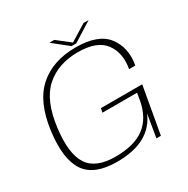

<svg xmlns="http://www.w3.org/2000/svg" viewBox="-174 -935 1076 1096"><g transform="rotate(-30 364.0 -387.0)"><path d="M291 4Q140 4 84 -79.2Q28 -162.5 50 -335Q72.5 -514 165 -597.2Q257.5 -680.5 410.5 -680.5Q558 -680.5 615.8 -605.2Q673.5 -530 654 -420.5H613Q630.5 -519.5 582 -585Q533.5 -650.5 407 -650.5Q277 -650.5 194.5 -577Q112 -503.5 91 -334.5Q71 -173.5 119.2 -99.8Q167.5 -26 296.5 -26Q421.5 -26 489.5 -77.5Q557.5 -129 577 -233L585 -281H357L362 -308H634.5L580 0H550.5L575.5 -150.5Q511 4 291 4ZM394 -698.5 294 -778.5H326.5L411.5 -712L519.5 -778.5H553L425.5 -698.5Z"/></g></svg>

Font: Anybody ExtraExpanded ExtraLight
Style: Italic
Weight: 200
Width: 8
Italic angle: -10°
Designer: Tyler Finck
Foundry: Etcetera Type Company
Version: Version 1.010; ttfautohint (v1.8.3) -l 8 -r 50 -G 200 -x 14 